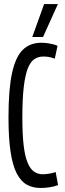

<svg xmlns="http://www.w3.org/2000/svg" viewBox="-20 -922 320 952"><path d="M22.1 -340.3Q22.1 -479.3 39.8 -560Q57.5 -640.8 93.3 -675.4Q129.2 -710 185.1 -710Q195.5 -710 205.9 -709Q216.2 -708.1 226.5 -706.1Q236.7 -704.2 246.6 -701.6Q256.4 -699 265.3 -694.8L251.7 -631.2Q241.2 -635.2 231.4 -637.6Q221.6 -640.1 212.7 -640.9Q203.8 -641.7 194.2 -641.7Q169.4 -641.7 149.9 -628.4Q130.3 -615.1 117.5 -582Q104.7 -548.9 97.7 -489.6Q90.8 -430.4 90.8 -338.8Q90.8 -255 97.4 -200.2Q104 -145.3 117.2 -114.5Q130.3 -83.6 149.3 -70.7Q168.3 -57.9 192.4 -57.9Q204.2 -57.9 224.3 -61Q244.3 -64.1 255.9 -69.1L267.9 -4.2Q258.7 -0.6 248.1 2.1Q237.4 4.8 225.6 6.6Q213.8 8.4 202.3 9.2Q190.9 10 180.8 10Q142.2 10 112.7 -6.5Q83.3 -23.1 63 -62.1Q42.7 -101.2 32.4 -169.2Q22.1 -237.1 22.1 -340.3ZM140 -738.5 198.7 -901.7H267L193.4 -738.5Z"/></svg>

Font: Georama ExtraCondensed Thin
Style: Regular
Weight: 100
Width: 2
Designer: Jean-Baptiste Levee
Foundry: Production Type
Version: Version 1.001